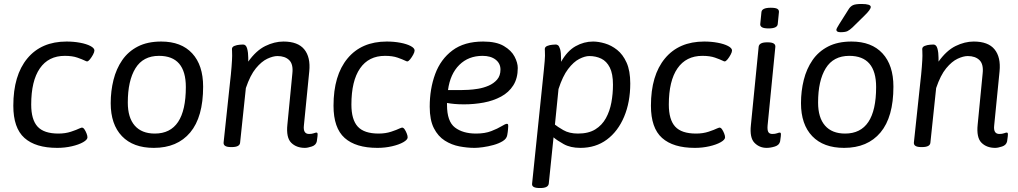

<svg xmlns="http://www.w3.org/2000/svg" viewBox="-20 -738 5124 966"><path d="M268 6Q159 6 103 -44Q47 -94 47 -206Q47 -359 117.5 -444Q188 -529 315 -529Q351 -529 383 -523Q415 -517 435 -506.5Q455 -496 455 -484Q455 -476 448 -463Q441 -450 432.5 -439.5Q424 -429 418 -429Q415 -429 407 -433Q395 -439 369.5 -448Q344 -457 306 -457Q224 -457 180.5 -394Q137 -331 137 -212Q137 -136 169 -101Q201 -66 274 -66Q309 -66 337.5 -75.5Q366 -85 380 -92Q385 -94 388 -95Q391 -96 392 -96Q399 -96 405 -87Q411 -78 415.5 -66.5Q420 -55 420 -47Q420 -35 398 -22.5Q376 -10 341 -2Q306 6 268 6Z M754 6Q650 6 593.5 -53Q537 -112 537 -219Q537 -280 551 -336Q565 -392 595 -435.5Q625 -479 673.5 -504Q722 -529 791 -529Q892 -529 947 -469.5Q1002 -410 1002 -302Q1002 -149 937 -71.5Q872 6 754 6ZM759 -66Q915 -66 915 -300Q915 -457 780 -457Q700 -457 661.5 -394.5Q623 -332 623 -222Q623 -146 658 -106Q693 -66 759 -66Z M1514 6Q1471 6 1445 -20Q1419 -46 1426 -112L1451 -369Q1456 -415 1435 -435.5Q1414 -456 1376 -456Q1354 -456 1325 -442.5Q1296 -429 1267.5 -394.5Q1239 -360 1217 -295L1188 -20Q1186 2 1146 2H1142Q1103 2 1105 -21L1137 -321Q1142 -363 1145 -402Q1148 -441 1148 -457Q1148 -475 1147.5 -481Q1147 -487 1147 -491Q1147 -502 1159.5 -507Q1172 -512 1186 -513Q1200 -514 1203 -514Q1218 -514 1223.5 -493.5Q1229 -473 1229 -447Q1229 -438 1229 -428Q1269 -484 1315 -506.5Q1361 -529 1406 -529Q1479 -529 1511 -489.5Q1543 -450 1536 -379L1509 -107Q1504 -64 1535 -64Q1549 -64 1558.5 -67.5Q1568 -71 1572 -71Q1578 -71 1578 -63Q1578 -62 1577.5 -53Q1577 -44 1574 -27Q1570 -8 1549 -1Q1528 6 1514 6Z M1879 6Q1770 6 1714 -44Q1658 -94 1658 -206Q1658 -359 1728.5 -444Q1799 -529 1926 -529Q1962 -529 1994 -523Q2026 -517 2046 -506.5Q2066 -496 2066 -484Q2066 -476 2059 -463Q2052 -450 2043.5 -439.5Q2035 -429 2029 -429Q2026 -429 2018 -433Q2006 -439 1980.5 -448Q1955 -457 1917 -457Q1835 -457 1791.5 -394Q1748 -331 1748 -212Q1748 -136 1780 -101Q1812 -66 1885 -66Q1920 -66 1948.5 -75.5Q1977 -85 1991 -92Q1996 -94 1999 -95Q2002 -96 2003 -96Q2010 -96 2016 -87Q2022 -78 2026.5 -66.5Q2031 -55 2031 -47Q2031 -35 2009 -22.5Q1987 -10 1952 -2Q1917 6 1879 6Z M2411 -529Q2477 -529 2515 -506.5Q2553 -484 2569 -453Q2585 -422 2585 -396Q2585 -344 2562.5 -308.5Q2540 -273 2501 -252Q2462 -231 2414 -222Q2366 -213 2315 -213Q2287 -213 2266 -215Q2245 -217 2229 -220V-210Q2229 -127 2269 -96.5Q2309 -66 2375 -66Q2420 -66 2452 -78.5Q2484 -91 2503.5 -103Q2523 -115 2530 -115Q2533 -115 2535 -113.5Q2537 -112 2537 -103Q2537 -101 2536 -87.5Q2535 -74 2532 -58Q2529 -40 2509.5 -28Q2490 -16 2463 -8.5Q2436 -1 2410 2.5Q2384 6 2368 6Q2331 6 2291.5 -1.5Q2252 -9 2218 -30.5Q2184 -52 2163 -93Q2142 -134 2142 -201Q2142 -291 2169.5 -365.5Q2197 -440 2256.5 -484.5Q2316 -529 2411 -529ZM2408 -457Q2337 -457 2291 -411.5Q2245 -366 2234 -285H2305Q2314 -285 2336 -286Q2358 -287 2385.5 -291.5Q2413 -296 2438.5 -307Q2464 -318 2481 -337.5Q2498 -357 2498 -388Q2498 -419 2473.5 -438Q2449 -457 2408 -457Z M2695 208Q2655 208 2657 187L2716 -383Q2719 -412 2720.5 -431Q2722 -450 2722 -457Q2722 -475 2721.5 -481Q2721 -487 2721 -491Q2721 -502 2733.5 -507Q2746 -512 2760 -513Q2774 -514 2777 -514Q2781 -514 2787 -510.5Q2793 -507 2798 -491Q2803 -475 2803 -439Q2803 -433 2803 -427Q2834 -482 2876 -505.5Q2918 -529 2964 -529Q2991 -529 3023.5 -519.5Q3056 -510 3085 -487Q3114 -464 3132.5 -423Q3151 -382 3151 -318Q3151 -224 3120 -150.5Q3089 -77 3033 -35.5Q2977 6 2900 6Q2850 6 2816 -13Q2782 -32 2765 -47L2741 186Q2738 208 2699 208ZM2888 -66Q2941 -66 2975 -87Q3009 -108 3028.5 -143.5Q3048 -179 3056 -222.5Q3064 -266 3064 -312Q3064 -367 3048 -398.5Q3032 -430 3005 -443Q2978 -456 2945 -456Q2923 -456 2894.5 -441.5Q2866 -427 2838.5 -391Q2811 -355 2790 -290L2772 -111Q2784 -101 2814 -83.5Q2844 -66 2888 -66Z M3476 6Q3367 6 3311 -44Q3255 -94 3255 -206Q3255 -359 3325.5 -444Q3396 -529 3523 -529Q3559 -529 3591 -523Q3623 -517 3643 -506.5Q3663 -496 3663 -484Q3663 -476 3656 -463Q3649 -450 3640.5 -439.5Q3632 -429 3626 -429Q3623 -429 3615 -433Q3603 -439 3577.5 -448Q3552 -457 3514 -457Q3432 -457 3388.5 -394Q3345 -331 3345 -212Q3345 -136 3377 -101Q3409 -66 3482 -66Q3517 -66 3545.5 -75.5Q3574 -85 3588 -92Q3593 -94 3596 -95Q3599 -96 3600 -96Q3607 -96 3613 -87Q3619 -78 3623.5 -66.5Q3628 -55 3628 -47Q3628 -35 3606 -22.5Q3584 -10 3549 -2Q3514 6 3476 6Z M3847 -595Q3823 -595 3813.5 -601Q3804 -607 3805 -617L3811 -677Q3813 -699 3858 -699Q3882 -699 3891 -693.5Q3900 -688 3899 -677L3893 -617Q3891 -595 3847 -595ZM3837 6Q3801 6 3776 -19.5Q3751 -45 3758 -109L3797 -503Q3800 -525 3839 -525H3843Q3882 -525 3881 -503L3842 -107Q3840 -84 3845.5 -74Q3851 -64 3866 -64Q3880 -64 3889.5 -67.5Q3899 -71 3903 -71Q3909 -71 3909 -63Q3909 -62 3908.5 -53Q3908 -44 3905 -27Q3901 -8 3879 -1Q3857 6 3837 6Z M4209 -576Q4188 -576 4188 -588Q4188 -594 4202 -616L4250 -692Q4258 -705 4270.5 -711.5Q4283 -718 4315 -718Q4361 -718 4361 -703Q4361 -690 4330 -660L4269 -600Q4255 -587 4244 -581.5Q4233 -576 4209 -576ZM4227 6Q4123 6 4066.5 -53Q4010 -112 4010 -219Q4010 -280 4024 -336Q4038 -392 4068 -435.5Q4098 -479 4146.5 -504Q4195 -529 4264 -529Q4365 -529 4420 -469.5Q4475 -410 4475 -302Q4475 -149 4410 -71.5Q4345 6 4227 6ZM4232 -66Q4388 -66 4388 -300Q4388 -457 4253 -457Q4173 -457 4134.5 -394.5Q4096 -332 4096 -222Q4096 -146 4131 -106Q4166 -66 4232 -66Z M4987 6Q4944 6 4918 -20Q4892 -46 4899 -112L4924 -369Q4929 -415 4908 -435.5Q4887 -456 4849 -456Q4827 -456 4798 -442.5Q4769 -429 4740.5 -394.5Q4712 -360 4690 -295L4661 -20Q4659 2 4619 2H4615Q4576 2 4578 -21L4610 -321Q4615 -363 4618 -402Q4621 -441 4621 -457Q4621 -475 4620.5 -481Q4620 -487 4620 -491Q4620 -502 4632.5 -507Q4645 -512 4659 -513Q4673 -514 4676 -514Q4691 -514 4696.5 -493.5Q4702 -473 4702 -447Q4702 -438 4702 -428Q4742 -484 4788 -506.5Q4834 -529 4879 -529Q4952 -529 4984 -489.5Q5016 -450 5009 -379L4982 -107Q4977 -64 5008 -64Q5022 -64 5031.5 -67.5Q5041 -71 5045 -71Q5051 -71 5051 -63Q5051 -62 5050.5 -53Q5050 -44 5047 -27Q5043 -8 5022 -1Q5001 6 4987 6Z"/></svg>

Font: Asap
Style: Italic
Weight: 400
Italic angle: -6°
Designer: Pablo Cosgaya
Foundry: Omnibus-Type
Version: Version 3.001; ttfautohint (v1.8.3)